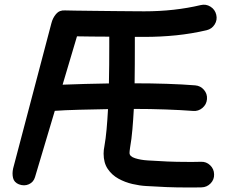

<svg xmlns="http://www.w3.org/2000/svg" viewBox="-20 -747 977 828"><path d="M912.6 -683.6Q918 -661.1 905.8 -641.6Q893.6 -622.1 871.1 -616.7Q806.6 -601.6 739.5 -594.7Q672.4 -587.9 602.5 -587.9Q591.3 -587.9 561.5 -587.9Q561.5 -566.4 561.5 -546.4Q561.5 -508.8 561.3 -468.5Q561 -428.2 560.5 -387.7Q632.3 -387.7 700 -385.5Q767.6 -383.3 821.8 -378.9Q844.7 -377 859.6 -359.6Q874.5 -342.3 872.6 -319.3Q870.6 -296.4 853 -281.5Q835.4 -266.6 812.5 -268.6Q761.7 -272.5 694.8 -274.9Q627.9 -277.3 557.1 -277.3Q554.7 -231.4 551 -189Q547.4 -146.5 541 -110.8Q539.6 -101.1 539.1 -95.9Q538.6 -90.8 538.6 -87.4Q538.6 -72.3 562.5 -64.7Q586.4 -57.1 616.7 -55.2Q663.1 -52.2 702.1 -50.5Q741.2 -48.8 787.1 -48.8Q802.7 -48.8 817.1 -48.8Q831.5 -48.8 846.7 -49.3Q869.6 -50.3 886.2 -34.4Q902.8 -18.6 903.3 4.4Q904.3 27.3 888.2 43.9Q872.1 60.5 849.1 61Q833.5 61.5 818.1 61.5Q802.7 61.5 787.1 61.5Q739.7 61.5 698.2 59.8Q656.7 58.1 609.9 55.2Q582.5 53.7 550.8 46.4Q519 39.1 490.7 23.4Q462.4 7.8 444.6 -18.6Q426.8 -44.9 426.8 -84.5Q426.8 -93.3 427.7 -100.8Q428.7 -108.4 430.2 -116.2Q436 -148.4 439.7 -189.7Q443.4 -231 445.8 -276.4Q384.8 -275.4 321.3 -273.7Q257.8 -272 216.3 -269L130.9 17.1Q124.5 38.6 104.5 47.6Q84.5 56.6 61.5 47.9Q41 39.6 36.4 20.8Q31.7 2 36.6 -20.5L201.7 -647Q207.5 -669.9 221.9 -686.8Q236.3 -703.6 260.3 -702.1Q270 -701.7 304.4 -701.2Q338.9 -700.7 385 -700.2Q431.2 -699.7 477.3 -699.2Q523.4 -698.7 558.1 -698.5Q592.8 -698.2 602.5 -698.2Q732.4 -698.2 845.7 -725.1Q868.2 -730.5 887.7 -718.3Q907.2 -706.1 912.6 -683.6ZM312 -590.3 250 -381.8Q293.5 -383.8 346.7 -385Q399.9 -386.2 449.7 -387.2Q450.7 -428.2 450.9 -468.8Q451.2 -509.3 451.2 -546.4Q451.2 -566.4 451.2 -588.9Q413.1 -588.9 376.2 -589.4Q339.4 -589.8 312 -590.3Z"/></svg>

Font: Mikhak SemiBold
Style: Regular
Weight: 600
Designer: Amin Abedi
Version: Version 3.3